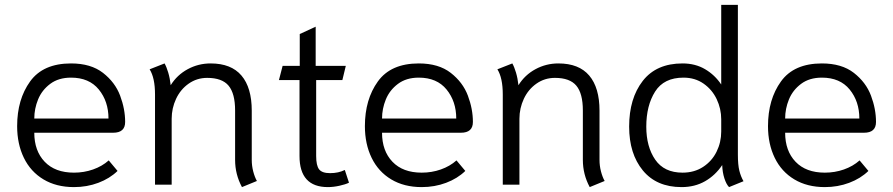

<svg xmlns="http://www.w3.org/2000/svg" viewBox="-20 -754 3647 784"><path d="M50 -239Q50 -348 103 -421.5Q156 -495 270 -495Q351 -495 400.5 -456.5Q450 -418 470.5 -363.5Q491 -309 491 -256Q491 -212 442 -212H120Q120 -138 162.5 -93.5Q205 -49 282 -49Q323 -49 360 -62Q397 -75 424 -99L460 -56Q428 -25 381.5 -7.5Q335 10 282 10Q210 10 157.5 -21.5Q105 -53 77.5 -109.5Q50 -166 50 -239ZM423 -270Q423 -340 383.5 -388.5Q344 -437 270 -437Q219 -437 185 -411.5Q151 -386 135.5 -348Q120 -310 120 -270Z M940 -101V-303Q940 -372 913.5 -404Q887 -436 826 -436Q784 -436 750.5 -412.5Q717 -389 699 -350.5Q681 -312 681 -269V0H613V-368Q613 -436 591 -471L652 -495Q660 -481 667 -457.5Q674 -434 677 -406Q703 -448 746.5 -471.5Q790 -495 840 -495Q924 -495 966 -445.5Q1008 -396 1008 -302V-101Q1008 -77 1014 -54Q1020 -31 1029 -15L968 10Q940 -42 940 -101Z M1203 -117V-427H1119L1134 -485H1204V-615L1269 -645V-485H1392L1378 -427H1271V-117Q1271 -78 1283 -62.5Q1295 -47 1328 -47Q1362 -47 1388 -60L1405 -8Q1391 -1 1366 4.5Q1341 10 1319 10Q1203 10 1203 -117Z M1470 -239Q1470 -348 1523 -421.5Q1576 -495 1690 -495Q1771 -495 1820.5 -456.5Q1870 -418 1890.5 -363.5Q1911 -309 1911 -256Q1911 -212 1862 -212H1540Q1540 -138 1582.5 -93.5Q1625 -49 1702 -49Q1743 -49 1780 -62Q1817 -75 1844 -99L1880 -56Q1848 -25 1801.5 -7.5Q1755 10 1702 10Q1630 10 1577.5 -21.5Q1525 -53 1497.5 -109.5Q1470 -166 1470 -239ZM1843 -270Q1843 -340 1803.5 -388.5Q1764 -437 1690 -437Q1639 -437 1605 -411.5Q1571 -386 1555.5 -348Q1540 -310 1540 -270Z M2360 -101V-303Q2360 -372 2333.5 -404Q2307 -436 2246 -436Q2204 -436 2170.5 -412.5Q2137 -389 2119 -350.5Q2101 -312 2101 -269V0H2033V-368Q2033 -436 2011 -471L2072 -495Q2080 -481 2087 -457.5Q2094 -434 2097 -406Q2123 -448 2166.5 -471.5Q2210 -495 2260 -495Q2344 -495 2386 -445.5Q2428 -396 2428 -302V-101Q2428 -77 2434 -54Q2440 -31 2449 -15L2388 10Q2360 -42 2360 -101Z M2929 -80Q2901 -38 2859 -14Q2817 10 2763 10Q2661 10 2605 -58Q2549 -126 2549 -237Q2549 -352 2604.5 -423.5Q2660 -495 2767 -495Q2819 -495 2859 -471.5Q2899 -448 2925 -409V-734H2993V-123Q2993 -81 2999 -57Q3005 -33 3016 -14L2957 10Q2946 -1 2938 -25.5Q2930 -50 2929 -80ZM2925 -217V-267Q2925 -310 2906.5 -349Q2888 -388 2853 -412.5Q2818 -437 2771 -437Q2691 -437 2655 -380Q2619 -323 2619 -237Q2619 -155 2655.5 -102Q2692 -49 2767 -49Q2815 -49 2851 -72.5Q2887 -96 2906 -134.5Q2925 -173 2925 -217Z M3116 -239Q3116 -348 3169 -421.5Q3222 -495 3336 -495Q3417 -495 3466.5 -456.5Q3516 -418 3536.5 -363.5Q3557 -309 3557 -256Q3557 -212 3508 -212H3186Q3186 -138 3228.5 -93.5Q3271 -49 3348 -49Q3389 -49 3426 -62Q3463 -75 3490 -99L3526 -56Q3494 -25 3447.5 -7.5Q3401 10 3348 10Q3276 10 3223.5 -21.5Q3171 -53 3143.5 -109.5Q3116 -166 3116 -239ZM3489 -270Q3489 -340 3449.5 -388.5Q3410 -437 3336 -437Q3285 -437 3251 -411.5Q3217 -386 3201.5 -348Q3186 -310 3186 -270Z"/></svg>

Font: Niramit Light
Style: Regular
Weight: 300
Designer: Katatrad Aksorn Co.,Ltd.
Foundry: Cadson Demak Co.,Ltd.
Version: Version 1.000; ttfautohint (v1.6)